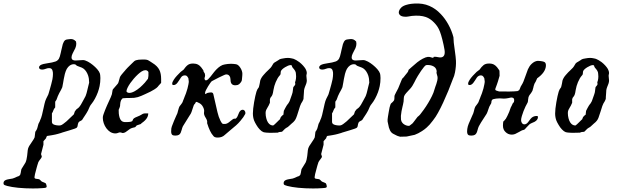

<svg xmlns="http://www.w3.org/2000/svg" viewBox="-184 -754 3495 1085"><path d="M-143.1 296.9Q-160.2 292.5 -162.6 288.1Q-164.1 286.1 -164.1 281.2Q-164.1 271 -155.8 265.6Q-150.9 262.2 -140.6 259.8Q-132.3 257.8 -124 256.8Q-113.3 255.9 -104.5 252Q-102.5 251.5 -99.6 250Q-96.2 248.5 -94.2 247.6Q-90.3 245.6 -86.9 244.1Q-83.5 243.2 -81.5 242.7Q-73.2 239.7 -69.8 233.4Q-68.4 230 -66.9 222.7Q-65.9 217.8 -65.4 213.4Q-64.5 206.1 -63 201.7L-40 164.6Q-36.6 157.2 -34.2 147Q-32.2 138.7 -30.8 127.4Q-29.8 119.1 -28.8 109.4Q-28.3 100.1 -27.3 94.7Q-25.9 83 -19.5 71.8Q-16.1 65.4 -7.8 54.2Q-3.4 47.9 -1 43.9Q8.3 30.8 11.7 22L15.6 -10.3Q17.6 -10.7 19 -14.2Q20 -16.1 22.5 -20Q26.4 -26.9 28.3 -35.6Q29.3 -41.5 32.7 -52.2L33.7 -55.2Q34.2 -57.1 36.6 -60.5Q39.1 -64 40.5 -68.4Q41.5 -71.8 43 -75.2Q48.8 -86.9 53.2 -104Q56.2 -114.3 62 -142.6Q62 -142.6 62 -142.6Q67.9 -170.9 71.8 -183.1Q73.7 -189.5 76.7 -195.3Q78.1 -198.2 79.6 -201.2Q83 -209 85.4 -212.9Q88.9 -218.3 91.3 -227.5Q93.3 -234.9 96.7 -246.1Q102.1 -263.7 105.5 -277.8Q109.9 -293.9 112.3 -306.2Q115.2 -323.2 115.2 -335.4Q115.2 -341.3 114.7 -346.2Q113.8 -353 111.8 -357.9Q109.4 -362.8 106 -365.7Q101.6 -369.1 93.3 -369.1Q84 -369.1 74.7 -365.2Q64 -360.8 54.7 -360.8Q47.4 -360.8 42.5 -363.3Q36.6 -366.2 36.6 -372.6Q36.6 -379.9 43.9 -385.3Q50.3 -389.6 62.5 -392.6Q71.8 -395 85 -396.7Q98.1 -398.4 109.4 -400.9Q122.6 -403.8 130.4 -406.7Q142.6 -411.6 148.9 -422.4Q154.3 -431.2 159.7 -457Q161.1 -462.9 162.1 -468.3Q167.5 -494.1 170.9 -504.9Q176.3 -521 184.1 -526.9Q187.5 -529.3 193.4 -530.8Q197.3 -531.7 204.1 -532.2Q208 -532.7 213.4 -533.2Q217.8 -533.2 219.7 -533.2Q228.5 -533.2 237.3 -526.9Q241.7 -523.9 245.6 -519.5L247.1 -506.8Q247.1 -495.1 241.7 -481.9Q238.8 -475.1 233.4 -465.8Q228.5 -457 226.1 -451.2Q220.2 -439 220.2 -429.7Q220.2 -419.4 228 -415Q233.9 -412.1 243.2 -412.1L285.2 -414.6Q295.9 -414.6 312.5 -405.8Q326.2 -398.4 340.3 -387Q354.5 -375.5 365.2 -363.3Q377 -349.6 380.4 -338.9Q381.3 -336.4 381.8 -332Q382.3 -330.1 382.3 -328.6Q383.3 -322.8 383.3 -313Q383.3 -313 383.3 -313Q383.3 -289.1 378.9 -267.6Q375.5 -251 369.1 -232.9Q361.8 -213.4 352.5 -196.3Q342.8 -178.7 334 -168Q327.6 -160.6 323.2 -151.9Q321.3 -147.9 318.4 -141.1Q315.4 -134.3 313.5 -129.9Q309.1 -120.6 305.7 -116.2Q304.7 -114.7 301.8 -109.9Q298.3 -104.5 293.5 -97.2Q290 -91.8 287.6 -88.4Q282.2 -79.6 281.2 -78.1Q278.8 -74.2 273.9 -72.3Q272.9 -71.8 272 -71.3Q266.6 -68.8 264.2 -66.9Q261.2 -64.5 259.3 -61.5Q257.3 -58.1 256.3 -52.7Q255.9 -50.3 255.4 -47.9Q254.9 -42.5 253.9 -39.6Q252.4 -35.2 250.5 -33.2Q248 -30.8 239.3 -27.3Q232.9 -24.9 215.3 -19.5Q210.9 -18.1 206.1 -16.6Q186 -10.3 165.5 -4.4Q163.1 -3.4 162.1 -2.9Q145 2 142.1 2.9Q138.7 4.4 128.4 6.3Q122.1 7.8 110.4 9.8Q103 11.2 99.1 11.7Q85.9 14.2 82.5 14.2Q79.6 17.6 78.6 19Q77.6 20.5 77.6 22Q77.6 22.9 77.6 23.4Q77.1 24.9 75.7 27.8L61.5 43.9V64L47.9 116.7Q48.8 120.6 50.8 125.5Q52.2 129.9 52.2 131.8Q52.2 133.8 49.3 138.2Q47.4 141.6 43 147Q40.5 149.9 39.1 151.9Q34.2 158.2 32.7 162.1Q31.2 165.5 26.4 182.1Q24.4 189.5 22.9 194.8Q16.6 217.3 13.7 230Q10.7 243.2 10.7 248Q10.7 253.4 15.6 255.4Q18.1 256.3 25.9 257.3Q27.3 257.3 27.8 257.3Q37.1 258.3 39.6 260.3Q40.5 260.7 43.9 264.2Q43.9 264.2 45.9 266.1Q47.9 268.1 47.9 268.1Q51.3 271.5 52.2 272Q53.2 272.9 56.6 273.9Q59.1 274.9 63 276.4Q66.4 277.8 68.4 278.8Q73.2 280.8 74.7 282.2Q76.2 283.7 77.1 288.1Q77.6 289.1 78.1 290.5Q79.1 294.9 79.6 298.3Q80.1 300.3 79.6 301.8Q79.1 304.7 74.7 306.6Q71.3 308.1 55.7 309.1Q31.2 311 2 311Q-41.5 311 -81.5 307.1Q-119.1 303.2 -143.1 296.9ZM109.4 -64Q109.4 -57.1 115.7 -52.7Q120.6 -49.3 128.9 -47.4Q136.2 -45.4 147.9 -44.9Q151.4 -44.9 152.3 -44.9Q158.2 -44.9 165 -48.3Q168.5 -50.3 173.3 -53.7Q179.2 -57.6 189.5 -66.4Q189.5 -66.4 192.9 -69.3L233.4 -107.9Q235.8 -113.8 236.8 -118.2Q238.3 -125.5 243.2 -129.9Q247.1 -136.7 253.9 -140.6Q258.3 -143.1 264.2 -149.9Q272.5 -159.7 280.8 -176.3Q288.1 -190.4 292 -196.8Q300.8 -210.4 305.2 -227.5Q306.6 -232.4 309.1 -243.2Q312.5 -257.3 314.5 -265.6Q317.4 -280.3 319.8 -287.1Q319.8 -310.1 313.5 -328.6Q304.7 -353 288.6 -365.7Q280.3 -372.1 267.1 -376Q257.8 -378.9 252 -381.8Q246.6 -384.8 244.6 -387.7Q241.7 -391.1 233.4 -391.1Q221.2 -391.1 210.4 -383.8Q200.7 -377 193.4 -364.7Q187.5 -354 182.6 -336.4Q179.7 -325.2 176.3 -307.1Q174.3 -295.9 172.9 -287.1Q169.9 -268.1 168 -261.2Q166.5 -256.8 162.6 -249.5Q160.6 -245.6 157.7 -240.2Q153.8 -233.4 150.9 -228Q147.9 -222.2 147 -219.7Q142.1 -210.4 139.6 -202.1Q136.2 -189 127.9 -179.2V-147Q120.1 -138.7 117.2 -129.4Q115.2 -121.6 109.4 -113.3Z M397.9 -98.1Q398.4 -101.6 401.4 -109.4Q403.8 -117.2 409.2 -130.4Q411.1 -134.8 413.6 -141.1Q418 -150.9 420.4 -157.2Q426.8 -171.9 432.6 -184.1Q443.4 -206.5 448.2 -221.2Q449.2 -225.1 450.2 -232.9Q450.2 -232.9 450.2 -232.9Q451.2 -240.7 452.1 -244.1Q453.1 -248.5 455.6 -251L481 -280.3Q483.9 -283.7 485.8 -290Q487.3 -293.5 489.7 -303.7Q489.7 -303.7 489.7 -303.7Q492.2 -314 493.7 -317.9Q494.1 -318.8 495.6 -321.8Q498.5 -326.7 500.5 -329.1Q502 -330.6 504.4 -334Q510.3 -340.8 515.1 -346.7Q519 -350.6 522 -354.5Q525.4 -358.4 525.9 -359.4Q527.3 -361.8 536.6 -371.1Q541 -375.5 547.9 -382.3Q556.6 -390.6 562.5 -396.5Q570.8 -404.8 574.7 -408.2Q582.5 -414.6 598.6 -416.5Q606.4 -417.5 617.7 -417.5H632.8Q640.6 -417.5 646 -416Q650.9 -415 655.8 -412.1Q659.7 -410.2 664.6 -406.7Q670.4 -402.3 677.2 -398.4Q705.6 -381.3 716.8 -358.4Q726.6 -338.4 726.6 -307.6V-286.1Q725.6 -285.2 722.7 -281.2Q720.2 -278.8 717.3 -275.4Q713.9 -271.5 712.4 -270Q708.5 -265.1 707 -263.2Q702.1 -257.3 688 -248.5Q678.7 -242.7 666.5 -236.3Q651.9 -228.5 636.7 -222.2Q625.5 -217.3 614.7 -212.4Q595.2 -203.6 574.7 -201.2Q564 -200.2 546.4 -200.2Q538.6 -200.2 532.2 -200.2Q521 -199.7 509.3 -198.7Q503.4 -193.4 500 -187Q498 -182.6 496.8 -177.2Q495.6 -171.9 495.1 -165Q495.1 -159.7 494.6 -156.2Q494.1 -152.3 492.7 -147.9Q492.2 -147 491.2 -145Q489.7 -140.6 488.8 -138.2Q487.3 -134.8 486.8 -134.3V-129.4Q486.8 -120.6 487.3 -112.8Q488.8 -98.1 492.2 -88.4Q495.6 -78.1 501.5 -72.3Q509.3 -64 524.4 -64Q524.4 -64 524.4 -64Q535.6 -64 542 -64.5Q548.3 -64.9 553.7 -65.9Q560.5 -67.4 562.5 -68.8Q564 -69.8 565.4 -73.2Q565.9 -74.2 566.4 -75.7Q567.9 -79.1 568.8 -81.1Q570.3 -83.5 573.7 -85.9Q580.1 -90.3 591.8 -94.7Q606.9 -100.6 615.2 -106Q622.6 -111.3 629.9 -112.8Q633.8 -113.3 639.6 -113.3H653.8Q653.8 -103.5 649.9 -94.2Q647 -87.4 641.6 -80.6Q636.2 -73.7 627.4 -66.4Q622.6 -62.5 615.7 -57.6L611.8 -53.2L588.9 -45.4Q588.4 -45.4 586.9 -43.5Q585.9 -42 584.5 -40.3Q583 -38.6 582 -37.6Q580.1 -35.6 579.1 -35.2Q578.1 -35.2 573.2 -33.7Q573.2 -33.7 573.2 -33.7Q568.4 -32.2 565.4 -31.7Q564 -31.2 563.5 -31.2Q556.2 -29.8 545.4 -22Q543 -20 540.5 -18.1Q530.3 -10.3 525.4 -7.3Q517.1 -2.4 510.3 -2.4Q506.3 -2.4 502.4 -4.4Q499 -5.9 495.1 -5.9Q489.3 -5.9 483.9 -3.4Q477.1 0 467.8 0Q453.1 0 439 -8.3Q426.8 -16.1 417 -29.3Q407.7 -42 402.3 -57.6Q397 -73.2 397 -87.9ZM530.8 -238.8Q530.8 -235.4 533.7 -233.4Q534.7 -232.4 536.6 -231.4Q539.6 -230 542.5 -229.5Q544.4 -229 546.9 -229Q560.1 -229 577.6 -238.8Q591.8 -246.6 607.9 -260.3Q621.1 -272 634.8 -287.1Q645.5 -299.3 652.3 -309.1Q654.3 -316.9 654.8 -325.2Q654.8 -328.6 654.8 -335.4V-347.2Q651.4 -353 646.5 -355.5Q642.1 -357.4 637.2 -357.4Q627.9 -357.4 616.2 -350.1Q606.9 -344.2 595.7 -334Q583.5 -322.8 571.3 -308.6Q560.5 -295.9 552.2 -284.2Q542 -269.5 536.1 -256.8Q530.8 -245.1 530.8 -238.8Z M1167.5 -278.3Q1169.4 -279.3 1174.8 -286.1Q1180.2 -292.5 1182.1 -298.3Q1182.6 -299.8 1183.1 -304.4Q1183.6 -309.1 1184.1 -314.9Q1184.6 -320.8 1185.1 -325.9Q1185.5 -331.1 1185.5 -333.5Q1185.5 -333.5 1185.5 -339.4Q1185.5 -344.7 1182.9 -353Q1180.2 -361.3 1175.3 -369.4Q1170.4 -377.4 1164.1 -383.5Q1157.7 -389.6 1149.9 -391.1Q1143.1 -392.1 1136 -392.8Q1128.9 -393.6 1122.1 -393.6Q1112.3 -393.6 1104 -392.6Q1095.7 -391.6 1086.9 -390.1Q1073.7 -388.2 1062.3 -380.9Q1050.8 -373.5 1040.8 -363.5Q1030.8 -353.5 1022.2 -342.3Q1013.7 -331.1 1006.1 -321.5Q998.5 -312 991.9 -305.9Q985.4 -299.8 979.5 -299.8Q975.6 -299.8 973.6 -303.7Q971.7 -307.6 971.7 -311.5Q971.7 -313 971.9 -314.9Q972.2 -316.9 973.6 -316.9Q973.6 -317.4 974.1 -321.3Q975.1 -326.7 975.1 -327.1Q975.1 -327.1 973.6 -337.9L966.3 -350.1L965.3 -356.4Q958.5 -367.2 952.6 -374Q943.8 -384.3 935.5 -388.7Q923.3 -395 907.7 -395Q897.9 -395 890.6 -393.1Q882.8 -391.1 876.5 -386.2Q871.1 -382.3 864.7 -375Q859.9 -369.1 853.5 -360.4Q847.2 -356.4 836.9 -347.7Q825.2 -336.9 815.4 -325.7Q804.2 -313.5 797.9 -303.2Q789.1 -290 789.1 -281.2Q789.1 -277.8 790 -275.9Q791.5 -273.4 797.4 -273.4Q808.1 -273.4 817.9 -285.2Q822.3 -290.5 828.1 -299.8Q837.9 -314.9 838.9 -316.4Q846.7 -328.1 861.3 -328.1Q869.1 -328.1 874 -322.3Q876.5 -319.3 880.4 -312.5Q880.4 -312.5 882.8 -294.4Q883.3 -290.5 880.9 -277.8Q878.9 -265.6 875.5 -253.9Q873 -244.6 867.2 -227.5Q865.7 -223.6 865.2 -222.2Q862.3 -213.9 859.9 -209Q857.4 -203.6 856.4 -199.7Q855 -195.8 850.6 -185.1Q848.6 -180.2 848.1 -178.2Q848.1 -177.7 847.7 -176.8Q847.2 -174.8 843.8 -170.4Q840.8 -167 838.9 -163.6Q835.9 -159.2 833.5 -156.7Q828.6 -151.9 826.2 -142.1Q825.2 -138.2 824.7 -137.2Q824.2 -136.2 823.2 -131.8Q822.3 -128.9 821.3 -125Q820.3 -120.6 819.3 -117.2Q818.4 -113.3 817.9 -112.8Q817.4 -111.8 812.5 -101.1Q800.8 -74.7 799.3 -70.8Q792.5 -52.2 787.1 -39.6Q783.2 -30.3 783.2 -11.7Q783.2 4.4 791 9.3Q795.9 12.2 807.1 12.2Q819.8 12.2 827.1 7.8Q833 4.4 836.9 -3.4Q839.8 -9.3 842.8 -20.5Q845.2 -31.2 849.6 -40.5Q852.1 -45.4 888.2 -102.5Q891.6 -107.9 893.6 -110.8Q897.5 -116.7 904.3 -139.2Q911.6 -164.1 915.5 -165.5Q917 -166 918.9 -169.4Q920.4 -171.9 920.4 -172.9Q922.9 -176.8 922.9 -176.8Q923.3 -177.2 925.3 -178.2Q927.2 -178.7 932.1 -176.3Q934.6 -174.8 937 -173.8Q954.6 -167 963.4 -149.4Q971.7 -133.3 969.2 -121.1Q966.3 -106.9 978 -88.9Q989.7 -70.8 986.3 -58.6Q1002 -7.3 1021 13.2Q1027.3 23.9 1047.4 23.4Q1071.8 22.9 1086.4 8.3Q1092.8 2 1116.2 -17.1Q1141.1 -37.1 1150.4 -45.9Q1162.6 -56.6 1174.8 -71.3Q1193.4 -92.8 1202.1 -110.4Q1204.1 -119.6 1199.2 -127Q1193.8 -135.3 1183.6 -133.3Q1174.3 -131.3 1167.5 -118.7Q1164.6 -112.8 1162.1 -106Q1155.8 -88.4 1147.5 -83.5Q1140.1 -83.5 1140.1 -83.5Q1134.3 -83.5 1120.1 -71.3Q1107.9 -60.5 1100.6 -57.1Q1090.8 -52.2 1078.1 -53.7Q1074.2 -54.2 1072.8 -55.2Q1072.3 -55.7 1066.9 -62.5Q1065.4 -64.5 1061.5 -72.3Q1051.3 -92.8 1044.9 -120.1Q1033.2 -170.9 1021.5 -222.2Q1019 -233.9 1002.9 -231.4L990.7 -229.5Q985.4 -229 978 -222.2Q975.6 -223.1 975.3 -225.1Q975.1 -227.1 975.1 -228Q975.1 -228 975.1 -230.5Q975.1 -234.9 980 -244.9Q984.9 -254.9 991.5 -265.6Q998 -276.4 1004.2 -284.9Q1010.3 -293.5 1013.2 -295.4Q1017.1 -297.9 1029.1 -303.7Q1041 -309.6 1053.7 -316.4Q1059.6 -319.8 1078.6 -328.1Q1089.8 -333.5 1094.2 -333.5Q1106.9 -333.5 1112.8 -324.7Q1118.7 -315.9 1118.7 -303.2Q1118.7 -264.6 1159.2 -273.9Q1159.2 -273.9 1167.5 -278.3Z M1245.1 -112.8Q1245.1 -136.7 1252 -176.8Q1258.8 -215.3 1265.1 -235.8Q1270 -250.5 1275.4 -256.3Q1277.3 -258.3 1278.8 -261.2Q1280.3 -265.1 1281.7 -272.9Q1283.2 -278.8 1284.2 -284.7Q1285.2 -293 1286.6 -298.8Q1289.1 -307.1 1293.9 -314.9Q1297.9 -321.8 1305.2 -330.1Q1311 -337.4 1319.3 -345.7Q1325.7 -352.1 1332 -357.9Q1340.3 -365.2 1345.7 -371.6Q1352.1 -379.4 1356 -387.2Q1360.8 -397.5 1368.7 -401.9Q1369.6 -402.3 1371.6 -403.3Q1380.4 -408.2 1381.3 -409.2Q1381.3 -409.2 1382.8 -410.2Q1386.2 -412.6 1389.2 -414.1Q1392.1 -416 1395.5 -418.5Q1397 -419.9 1403.3 -421.4Q1409.2 -422.9 1416 -423.8Q1431.6 -426.8 1442.9 -426.8Q1452.6 -426.8 1465.8 -423.8Q1470.7 -422.9 1475.6 -421.4Q1481.4 -419.4 1486.8 -416Q1487.8 -415.5 1490.7 -414.1Q1498.5 -409.7 1507.8 -402.8Q1519.5 -393.6 1528.3 -383.8Q1537.6 -373.5 1543 -364.3Q1549.8 -351.6 1549.8 -341.8Q1549.8 -337.4 1548.8 -334.5Q1547.4 -331.5 1547.4 -325.2Q1547.4 -319.3 1548.6 -312Q1549.8 -304.7 1549.8 -298.8Q1549.8 -291.5 1546.9 -282.2Q1545.4 -277.8 1542 -269.5Q1540 -264.6 1539.1 -262.2Q1535.2 -252 1534.2 -244.1Q1534.2 -242.7 1533.7 -234.9Q1533.2 -228 1532.7 -220.2Q1532.2 -211.9 1531.7 -207Q1531.2 -197.3 1531.2 -195.8Q1530.8 -193.4 1529.3 -189.9Q1526.9 -183.1 1524.9 -180.7Q1517.6 -170.9 1511.7 -154.8Q1508.8 -147 1501.5 -122.6Q1501.5 -122.6 1501.5 -122.6Q1494.1 -98.1 1489.7 -87.9Q1486.3 -79.1 1481 -72.3Q1478 -68.4 1473.6 -64Q1468.8 -59.1 1463.4 -55.2Q1458 -50.8 1451.7 -44.4Q1445.8 -39.1 1442.9 -36.6Q1440.4 -34.7 1438 -33.7Q1437 -33.2 1436 -32.7Q1432.6 -30.8 1426.8 -26.4L1410.6 -10.3Q1410.2 -9.8 1407.7 -9.3Q1405.3 -8.8 1401.4 -8.3Q1399.9 -8.3 1398.4 -8.3Q1395 -7.8 1394.5 -7.8Q1393.6 -7.8 1388.7 -5.9Q1386.2 -4.9 1385.3 -4.4L1343.3 -3.4Q1332 -3.4 1323.2 -4.4Q1310.5 -5.4 1304.7 -7.3Q1294.9 -10.7 1283.7 -22.5Q1273.4 -33.2 1264.6 -48.3Q1256.3 -62 1252 -72.8Q1245.1 -91.3 1245.1 -112.8ZM1316.9 -115.7Q1316.9 -108.9 1317.9 -100.1Q1320.3 -84 1324.7 -73.2Q1329.6 -61 1336.9 -54.2Q1346.7 -44.9 1359.9 -44.9Q1362.8 -46.9 1368.2 -51.3Q1374 -56.6 1381.3 -64Q1385.7 -68.4 1391.6 -74.2Q1396 -78.1 1397.9 -80.1L1402.8 -92.3Q1403.3 -93.3 1405.3 -95.2Q1407.2 -97.7 1410.2 -100.1Q1412.1 -102.1 1413.6 -103.5Q1416.5 -105.5 1417.5 -105.5L1419.9 -127.4Q1420.4 -128.4 1420.4 -128.4Q1423.8 -135.3 1426.3 -140.1Q1428.2 -143.6 1429.2 -145.5Q1432.1 -151.4 1433.1 -152.3Q1433.6 -153.3 1434.6 -155.3Q1436.5 -158.2 1439 -161.6Q1440.4 -163.6 1441.4 -165Q1443.8 -168 1445.8 -170.4Q1453.1 -180.2 1458.5 -199.2Q1462.4 -211.4 1465.3 -218.3Q1468.3 -225.6 1469.2 -231Q1469.7 -233.4 1469.7 -234.9Q1470.2 -237.3 1470.2 -237.3Q1471.2 -245.1 1471.7 -249Q1472.2 -253.4 1472.7 -256.8Q1473.1 -260.3 1473.4 -261Q1473.6 -261.7 1475.1 -263.7Q1476.6 -265.6 1478.5 -267.8Q1480.5 -270 1481.9 -272Q1483.4 -273.9 1483.4 -274.9Q1483.4 -275.4 1483.9 -276.4Q1484.9 -277.3 1484.9 -278.8Q1484.9 -279.8 1484.4 -281.2Q1483.4 -283.7 1483.4 -287.4Q1483.4 -291 1484.9 -293.5Q1485.4 -293.9 1486.3 -297.9Q1487.8 -303.2 1488.5 -309.3Q1489.3 -315.4 1489.3 -321.8Q1489.3 -328.1 1488.3 -336.4Q1487.8 -341.3 1487.3 -344.7Q1485.4 -353 1477.1 -363.3Q1472.7 -368.7 1470.7 -370.6Q1466.3 -376 1465.8 -380.9Q1465.3 -386.2 1458.5 -386.2Q1453.1 -386.2 1443.8 -382.8Q1435.5 -379.4 1427.7 -374.5Q1418.5 -369.1 1412.1 -363.3Q1404.8 -356.4 1403.3 -351.6Q1402.8 -349.6 1402.3 -346.7Q1402.3 -344.2 1401.9 -341.3Q1401.4 -337.9 1401.4 -335.4Q1400.9 -332 1396 -326.7Q1384.8 -314.9 1374 -289.6Q1365.2 -268.6 1361.3 -245.6Q1359.9 -236.3 1358.4 -229Q1355.5 -216.8 1352.1 -211.9Q1351.1 -210.4 1349.6 -208.5Q1345.7 -204.1 1343.8 -200.7Q1341.8 -196.8 1341.3 -192.4V-173.3Q1338.9 -166.5 1334 -157.2Q1331.1 -152.3 1328.6 -147.9Q1322.8 -138.7 1320.3 -132.8Q1316.9 -124.5 1316.9 -115.7Z M1439.9 296.9Q1422.9 292.5 1420.4 288.1Q1418.9 286.1 1418.9 281.2Q1418.9 271 1427.2 265.6Q1432.1 262.2 1442.4 259.8Q1450.7 257.8 1459 256.8Q1469.7 255.9 1478.5 252Q1480.5 251.5 1483.4 250Q1486.8 248.5 1488.8 247.6Q1492.7 245.6 1496.1 244.1Q1499.5 243.2 1501.5 242.7Q1509.8 239.7 1513.2 233.4Q1514.6 230 1516.1 222.7Q1517.1 217.8 1517.6 213.4Q1518.6 206.1 1520 201.7L1543 164.6Q1546.4 157.2 1548.8 147Q1550.8 138.7 1552.2 127.4Q1553.2 119.1 1554.2 109.4Q1554.7 100.1 1555.7 94.7Q1557.1 83 1563.5 71.8Q1566.9 65.4 1575.2 54.2Q1579.6 47.9 1582 43.9Q1591.3 30.8 1594.7 22L1598.6 -10.3Q1600.6 -10.7 1602.1 -14.2Q1603 -16.1 1605.5 -20Q1609.4 -26.9 1611.3 -35.6Q1612.3 -41.5 1615.7 -52.2L1616.7 -55.2Q1617.2 -57.1 1619.6 -60.5Q1622.1 -64 1623.5 -68.4Q1624.5 -71.8 1626 -75.2Q1631.8 -86.9 1636.2 -104Q1639.2 -114.3 1645 -142.6Q1645 -142.6 1645 -142.6Q1650.9 -170.9 1654.8 -183.1Q1656.7 -189.5 1659.7 -195.3Q1661.1 -198.2 1662.6 -201.2Q1666 -209 1668.5 -212.9Q1671.9 -218.3 1674.3 -227.5Q1676.3 -234.9 1679.7 -246.1Q1685.1 -263.7 1688.5 -277.8Q1692.9 -293.9 1695.3 -306.2Q1698.2 -323.2 1698.2 -335.4Q1698.2 -341.3 1697.8 -346.2Q1696.8 -353 1694.8 -357.9Q1692.4 -362.8 1689 -365.7Q1684.6 -369.1 1676.3 -369.1Q1667 -369.1 1657.7 -365.2Q1647 -360.8 1637.7 -360.8Q1630.4 -360.8 1625.5 -363.3Q1619.6 -366.2 1619.6 -372.6Q1619.6 -379.9 1627 -385.3Q1633.3 -389.6 1645.5 -392.6Q1654.8 -395 1668 -396.7Q1681.2 -398.4 1692.4 -400.9Q1705.6 -403.8 1713.4 -406.7Q1725.6 -411.6 1731.9 -422.4Q1737.3 -431.2 1742.7 -457Q1744.1 -462.9 1745.1 -468.3Q1750.5 -494.1 1753.9 -504.9Q1759.3 -521 1767.1 -526.9Q1770.5 -529.3 1776.4 -530.8Q1780.3 -531.7 1787.1 -532.2Q1791 -532.7 1796.4 -533.2Q1800.8 -533.2 1802.7 -533.2Q1811.5 -533.2 1820.3 -526.9Q1824.7 -523.9 1828.6 -519.5L1830.1 -506.8Q1830.1 -495.1 1824.7 -481.9Q1821.8 -475.1 1816.4 -465.8Q1811.5 -457 1809.1 -451.2Q1803.2 -439 1803.2 -429.7Q1803.2 -419.4 1811 -415Q1816.9 -412.1 1826.2 -412.1L1868.2 -414.6Q1878.9 -414.6 1895.5 -405.8Q1909.2 -398.4 1923.3 -387Q1937.5 -375.5 1948.2 -363.3Q1960 -349.6 1963.4 -338.9Q1964.4 -336.4 1964.8 -332Q1965.3 -330.1 1965.3 -328.6Q1966.3 -322.8 1966.3 -313Q1966.3 -313 1966.3 -313Q1966.3 -289.1 1961.9 -267.6Q1958.5 -251 1952.1 -232.9Q1944.8 -213.4 1935.5 -196.3Q1925.8 -178.7 1917 -168Q1910.6 -160.6 1906.2 -151.9Q1904.3 -147.9 1901.4 -141.1Q1898.4 -134.3 1896.5 -129.9Q1892.1 -120.6 1888.7 -116.2Q1887.7 -114.7 1884.8 -109.9Q1881.3 -104.5 1876.5 -97.2Q1873 -91.8 1870.6 -88.4Q1865.2 -79.6 1864.3 -78.1Q1861.8 -74.2 1856.9 -72.3Q1856 -71.8 1855 -71.3Q1849.6 -68.8 1847.2 -66.9Q1844.2 -64.5 1842.3 -61.5Q1840.3 -58.1 1839.4 -52.7Q1838.9 -50.3 1838.4 -47.9Q1837.9 -42.5 1836.9 -39.6Q1835.4 -35.2 1833.5 -33.2Q1831.1 -30.8 1822.3 -27.3Q1815.9 -24.9 1798.3 -19.5Q1793.9 -18.1 1789.1 -16.6Q1769 -10.3 1748.5 -4.4Q1746.1 -3.4 1745.1 -2.9Q1728 2 1725.1 2.9Q1721.7 4.4 1711.4 6.3Q1705.1 7.8 1693.4 9.8Q1686 11.2 1682.1 11.7Q1668.9 14.2 1665.5 14.2Q1662.6 17.6 1661.6 19Q1660.6 20.5 1660.6 22Q1660.6 22.9 1660.6 23.4Q1660.2 24.9 1658.7 27.8L1644.5 43.9V64L1630.9 116.7Q1631.8 120.6 1633.8 125.5Q1635.3 129.9 1635.3 131.8Q1635.3 133.8 1632.3 138.2Q1630.4 141.6 1626 147Q1623.5 149.9 1622.1 151.9Q1617.2 158.2 1615.7 162.1Q1614.3 165.5 1609.4 182.1Q1607.4 189.5 1606 194.8Q1599.6 217.3 1596.7 230Q1593.8 243.2 1593.8 248Q1593.8 253.4 1598.6 255.4Q1601.1 256.3 1608.9 257.3Q1610.4 257.3 1610.8 257.3Q1620.1 258.3 1622.6 260.3Q1623.5 260.7 1627 264.2Q1627 264.2 1628.9 266.1Q1630.9 268.1 1630.9 268.1Q1634.3 271.5 1635.3 272Q1636.2 272.9 1639.6 273.9Q1642.1 274.9 1646 276.4Q1649.4 277.8 1651.4 278.8Q1656.2 280.8 1657.7 282.2Q1659.2 283.7 1660.2 288.1Q1660.6 289.1 1661.1 290.5Q1662.1 294.9 1662.6 298.3Q1663.1 300.3 1662.6 301.8Q1662.1 304.7 1657.7 306.6Q1654.3 308.1 1638.7 309.1Q1614.3 311 1585 311Q1541.5 311 1501.5 307.1Q1463.9 303.2 1439.9 296.9ZM1692.4 -64Q1692.4 -57.1 1698.7 -52.7Q1703.6 -49.3 1711.9 -47.4Q1719.2 -45.4 1731 -44.9Q1734.4 -44.9 1735.4 -44.9Q1741.2 -44.9 1748 -48.3Q1751.5 -50.3 1756.3 -53.7Q1762.2 -57.6 1772.5 -66.4Q1772.5 -66.4 1775.9 -69.3L1816.4 -107.9Q1818.8 -113.8 1819.8 -118.2Q1821.3 -125.5 1826.2 -129.9Q1830.1 -136.7 1836.9 -140.6Q1841.3 -143.1 1847.2 -149.9Q1855.5 -159.7 1863.8 -176.3Q1871.1 -190.4 1875 -196.8Q1883.8 -210.4 1888.2 -227.5Q1889.6 -232.4 1892.1 -243.2Q1895.5 -257.3 1897.5 -265.6Q1900.4 -280.3 1902.8 -287.1Q1902.8 -310.1 1896.5 -328.6Q1887.7 -353 1871.6 -365.7Q1863.3 -372.1 1850.1 -376Q1840.8 -378.9 1835 -381.8Q1829.6 -384.8 1827.6 -387.7Q1824.7 -391.1 1816.4 -391.1Q1804.2 -391.1 1793.5 -383.8Q1783.7 -377 1776.4 -364.7Q1770.5 -354 1765.6 -336.4Q1762.7 -325.2 1759.3 -307.1Q1757.3 -295.9 1755.9 -287.1Q1752.9 -268.1 1751 -261.2Q1749.5 -256.8 1745.6 -249.5Q1743.7 -245.6 1740.7 -240.2Q1736.8 -233.4 1733.9 -228Q1731 -222.2 1730 -219.7Q1725.1 -210.4 1722.7 -202.1Q1719.2 -189 1710.9 -179.2V-147Q1703.1 -138.7 1700.2 -129.4Q1698.2 -121.6 1692.4 -113.3Z M2328.1 -472.2Q2334 -433.1 2308.6 -429.7Q2300.8 -428.7 2290 -431.2Q2278.8 -434.1 2267.1 -433.1Q2267.1 -425.8 2257.3 -428.2Q2257.3 -428.2 2254.9 -429.2Q2252 -430.2 2247.6 -431.2Q2245.6 -431.6 2244.1 -432.1Q2239.3 -433.1 2233.9 -432.6Q2222.7 -431.6 2205.1 -422.4Q2190.9 -415 2174.3 -402.3Q2163.1 -393.6 2140.1 -373Q2136.7 -369.6 2125 -359.4Q2125 -356.9 2123 -353Q2122.1 -350.1 2121.6 -349.1Q2121.1 -347.7 2117.2 -342.8Q2111.8 -336.9 2108.4 -332Q2102.5 -324.2 2095.7 -315.9Q2093.3 -313 2092.3 -313Q2088.4 -312 2074.2 -274.4Q2065.9 -252 2059.1 -241.2Q2059.1 -241.2 2059.1 -241.2Q2058.6 -241.2 2054.9 -233.4Q2051.3 -225.6 2047.9 -219.2Q2046.4 -216.8 2045.4 -212.9Q2045.4 -211.9 2045.4 -211.4Q2045.4 -211.4 2044.9 -207.5Q2044.9 -206.5 2044.9 -206.5Q2044.9 -201.7 2044.9 -199.2Q2044.9 -195.3 2043.9 -191.4Q2043.5 -189.5 2043.5 -189Q2043 -185.5 2034.2 -176.8Q2028.3 -171.4 2026.9 -170.4Q2022.5 -167 2017.6 -147Q2015.6 -138.2 2012.7 -121.1Q2009.8 -106 2008.3 -94.7Q2005.4 -76.7 2006.3 -68.4Q2006.8 -66.4 2007.3 -63Q2010.3 -45.4 2013.7 -33.2Q2017.1 -22.9 2020 -17.1Q2024.9 -7.3 2031.7 -2Q2034.7 0.5 2039.6 2.9Q2043 4.9 2046.4 6.3Q2052.7 9.3 2058.1 12.2Q2061 13.7 2064.9 15.1Q2066.9 15.6 2067.4 15.6Q2072.3 17.6 2077.1 18.6L2113.8 17.6L2159.7 7.8Q2179.7 0.5 2200.7 -13.2Q2215.8 -22.9 2227.1 -33.2Q2243.2 -46.9 2262.7 -73.2Q2271.5 -85 2277.8 -94.2Q2289.6 -112.3 2305.7 -144Q2313.5 -159.7 2320.3 -174.3Q2325.7 -186.5 2337.4 -213.4Q2348.1 -238.3 2349.1 -240.2Q2355.5 -254.9 2375.5 -308.1Q2381.3 -323.7 2382.3 -325.2Q2383.8 -328.6 2387.2 -344.7Q2394 -380.4 2392.6 -410.6Q2391.6 -431.2 2386.2 -468.3Q2378.4 -519.5 2378.4 -543.9Q2368.7 -581.1 2350.1 -614.7Q2331.1 -649.4 2307.1 -674.3Q2277.8 -705.6 2242.2 -720.7Q2205.6 -736.8 2157.7 -733.9Q2147.9 -733.4 2140.1 -732.4Q2125.5 -730.5 2114.3 -727.1Q2094.2 -721.7 2083.5 -711.4Q2074.2 -702.6 2070.8 -691.9Q2066.4 -677.2 2077.1 -668Q2084.5 -661.1 2100.6 -659.7Q2114.3 -658.7 2122.1 -660.6Q2129.4 -662.6 2143.6 -664.1Q2190.9 -668.9 2222.7 -657.7Q2247.6 -648.9 2268.6 -627Q2286.1 -609.4 2295.9 -589.4Q2309.1 -563.5 2322.8 -500Q2326.2 -482.4 2328.1 -472.2ZM2082 -78.1Q2081.1 -86.4 2081.5 -99.1Q2082.5 -111.3 2085 -125.5Q2086.9 -135.7 2090.8 -152.3Q2092.8 -159.7 2093.3 -162.6Q2095.7 -172.4 2096.7 -180.2Q2096.7 -183.1 2097.2 -188.5Q2097.7 -195.3 2098.1 -201.7Q2098.6 -206.1 2099.6 -210Q2102.1 -217.3 2111.3 -228Q2116.2 -233.9 2126.5 -244.6Q2131.3 -250 2133.8 -252.4Q2146.5 -266.1 2157.7 -289.1Q2165.5 -305.7 2177.2 -325.2Q2196.8 -357.4 2211.9 -375.5Q2219.7 -384.8 2223.6 -385.7Q2224.1 -386.2 2226.1 -386.2Q2232.9 -387.2 2241.7 -386.2Q2252 -385.3 2259.8 -381.8Q2269 -378.4 2274.9 -372.1Q2281.7 -365.2 2283.2 -355Q2284.2 -350.1 2283.2 -346.7Q2282.2 -343.8 2283.2 -339.8Q2283.2 -339.8 2288.6 -319.3Q2289.6 -310.5 2287.1 -298.8Q2285.6 -291 2281.7 -279.3Q2278.8 -271 2276.4 -264.6Q2272 -252.4 2270 -244.6Q2267.1 -231.9 2256.8 -210.9Q2248 -192.9 2235.8 -172.4Q2223.6 -151.9 2210.4 -133.8Q2197.3 -115.2 2190.9 -107.9Q2187.5 -103.5 2185.1 -101.6Q2183.6 -100.1 2181.2 -98.1Q2178.2 -96.2 2176.3 -94.2Q2174.3 -92.3 2173.8 -91.3Q2173.3 -90.3 2169.2 -85.2Q2165 -80.1 2158.7 -71.3Q2155.8 -67.4 2152.3 -63Q2147.9 -57.6 2147 -56.6Q2146.5 -56.6 2146.5 -56.2Q2142.6 -52.7 2139.6 -50.8Q2137.2 -48.8 2131.3 -44.4Q2130.9 -44.4 2128.9 -43Q2128.9 -43 2127.9 -43Q2122.6 -42 2114.7 -44.4Q2107.4 -46.4 2101.1 -50.3Q2093.8 -54.7 2089.8 -60.1Q2083.5 -67.4 2082 -78.1Z M2637.7 -356.4Q2630.9 -367.2 2625 -374Q2616.2 -384.3 2607.9 -388.7Q2597.2 -395 2580.1 -395Q2570.3 -395 2563 -393.1Q2555.2 -391.1 2548.8 -386.2Q2543.5 -382.3 2537.1 -375Q2532.2 -369.1 2525.9 -360.4Q2519.5 -356.4 2509.3 -347.7Q2497.6 -336.9 2487.8 -325.7Q2476.6 -313.5 2470.2 -303.2Q2461.4 -290 2461.4 -281.2Q2461.4 -277.8 2462.4 -275.9Q2463.9 -273.4 2469.7 -273.4Q2480.5 -273.4 2490.2 -285.2Q2494.6 -290.5 2500.5 -299.8Q2506.8 -311 2511.2 -316.4Q2520.5 -328.1 2533.7 -328.1Q2541.5 -328.1 2546.4 -322.3Q2548.8 -319.3 2552.7 -312.5Q2552.7 -312.5 2555.2 -294.4Q2555.7 -290.5 2553.2 -277.8Q2551.3 -265.6 2547.9 -253.9Q2545.4 -244.6 2539.6 -227.5Q2538.1 -223.6 2537.6 -222.2Q2534.7 -213.9 2532.2 -209Q2529.8 -203.6 2528.8 -199.7Q2527.3 -195.8 2522.9 -185.1Q2521 -180.2 2520.5 -178.2Q2520.5 -177.7 2520 -176.8Q2519.5 -174.8 2516.1 -170.4Q2513.2 -167 2511.2 -163.6Q2508.3 -159.2 2506.3 -157.2Q2503.9 -154.8 2501.5 -150.4Q2499 -145 2497.1 -138.7Q2496.6 -136.2 2496.1 -133.8Q2494.6 -128.9 2493.7 -124.5Q2492.7 -120.6 2491.7 -117.7Q2490.7 -113.3 2490.2 -112.8Q2489.7 -111.8 2484.9 -101.1Q2473.1 -74.7 2471.7 -70.8Q2463.4 -53.2 2459.5 -39.6Q2455.6 -24.4 2455.6 -11.7Q2455.6 4.4 2463.4 9.3Q2468.3 12.2 2479.5 12.2Q2492.2 12.2 2499.5 7.8Q2505.4 4.4 2509.3 -3.4Q2512.2 -9.3 2515.1 -20.5Q2517.6 -31.2 2522 -40.5Q2527.3 -52.2 2560.5 -102.5Q2564 -107.9 2565.9 -110.8Q2570.8 -120.1 2575.2 -134.8Q2580.6 -152.8 2587.9 -163.6Q2589.4 -166 2590.8 -168.5Q2592.8 -171.9 2592.8 -176.3Q2592.8 -185.1 2597.2 -189.9Q2600.6 -194.3 2619.6 -196.8Q2642.1 -199.2 2653.8 -197.3Q2671.4 -194.8 2704.6 -203.1Q2710.9 -202.1 2711.9 -202.1Q2721.7 -200.2 2721.7 -187.5Q2721.7 -177.7 2717.3 -173.8Q2713.4 -170.9 2711.4 -165Q2709.5 -159.2 2706.5 -154.3Q2702.6 -148.4 2701.2 -143.6Q2699.7 -137.2 2693.4 -121.6Q2682.1 -95.2 2674.3 -82.5Q2673.8 -82 2672.4 -80.6Q2670.4 -77.6 2667 -73.7Q2666 -72.8 2665.5 -72.3Q2662.1 -68.4 2661.1 -68.4Q2659.7 -68.4 2658.7 -55.2Q2658.2 -47.9 2658.2 -43.5Q2658.2 -31.2 2662.6 -22Q2666 -14.2 2672.9 -7.8Q2679.7 -1 2688.5 2.9Q2697.8 6.8 2708 6.8Q2716.8 6.8 2726.6 3.4Q2732.4 1 2741.7 -4.4Q2747.6 -7.3 2752 -9.8Q2762.2 -16.1 2768.1 -18.1Q2771 -19 2776.9 -20.5Q2780.3 -21.5 2781.2 -22.9Q2781.7 -23.4 2786.1 -28.3Q2789.6 -32.2 2791.5 -34.2Q2798.3 -42 2803.7 -46.9Q2806.6 -49.8 2808.1 -51.3Q2814.5 -56.2 2824.2 -60.1Q2831.1 -62.5 2836.4 -65.4Q2845.7 -70.8 2850.1 -76.2Q2856 -83.5 2856 -92.3Q2856 -97.7 2852.1 -98.6Q2851.1 -98.6 2848.6 -98.6Q2833 -98.6 2821.3 -89.4Q2814.9 -84 2807.1 -72.8Q2802.2 -65.9 2799.3 -62.5Q2790 -51.3 2779.3 -51.3Q2770.5 -51.3 2765.1 -59.6Q2760.7 -66.4 2760.7 -75.2Q2760.7 -83.5 2765.1 -98.6Q2768.6 -110.8 2774.4 -126Q2779.8 -139.6 2785.6 -151.9Q2792 -165.5 2795.4 -170.4Q2797.4 -173.3 2798.3 -176.3Q2798.8 -177.7 2798.8 -178.7Q2799.3 -179.7 2799.8 -183.6Q2799.8 -187 2800.3 -190.9Q2800.8 -195.8 2801.8 -200.2Q2802.2 -203.6 2802.7 -205.6Q2804.2 -210 2807.6 -215.8Q2810.1 -219.2 2814 -224.1Q2816.4 -227.5 2817.9 -229.5Q2822.8 -236.3 2824.7 -240.7Q2826.7 -245.6 2829.6 -257.8Q2831.1 -264.6 2832 -268.1Q2834 -275.9 2836.4 -281.2Q2838.9 -286.6 2843.3 -293L2851.6 -311.5Q2897.9 -344.2 2900.9 -380.9Q2901.9 -396.5 2894.5 -402.3Q2885.7 -408.7 2855 -410.2Q2836.4 -408.7 2819.8 -392.6Q2807.6 -380.9 2799.3 -362.3Q2793.9 -349.6 2784.2 -320.8Q2773.4 -287.6 2763.7 -273.4Q2757.8 -265.1 2754.4 -253.9L2750 -244.6L2740.7 -239.3L2722.7 -237.8L2693.8 -236.8L2636.2 -237.3Q2633.8 -238.3 2629.4 -239.3Q2624 -240.7 2620.6 -242.2Q2615.7 -244.1 2614.7 -247.6Q2614.3 -250 2615.7 -253.9L2624 -276.4L2629.9 -293.9L2639.2 -325.7L2638.7 -348.6V-350.1Z M2953.1 -112.8Q2953.1 -136.7 2960 -176.8Q2966.8 -215.3 2973.1 -235.8Q2978 -250.5 2983.4 -256.3Q2985.4 -258.3 2986.8 -261.2Q2988.3 -265.1 2989.7 -272.9Q2991.2 -278.8 2992.2 -284.7Q2993.2 -293 2994.6 -298.8Q2997.1 -307.1 3002 -314.9Q3005.9 -321.8 3013.2 -330.1Q3019 -337.4 3027.3 -345.7Q3033.7 -352.1 3040 -357.9Q3048.3 -365.2 3053.7 -371.6Q3060.1 -379.4 3064 -387.2Q3068.8 -397.5 3076.7 -401.9Q3077.6 -402.3 3079.6 -403.3Q3088.4 -408.2 3089.4 -409.2Q3089.4 -409.2 3090.8 -410.2Q3094.2 -412.6 3097.2 -414.1Q3100.1 -416 3103.5 -418.5Q3105 -419.9 3111.3 -421.4Q3117.2 -422.9 3124 -423.8Q3139.6 -426.8 3150.9 -426.8Q3160.6 -426.8 3173.8 -423.8Q3178.7 -422.9 3183.6 -421.4Q3189.5 -419.4 3194.8 -416Q3195.8 -415.5 3198.7 -414.1Q3206.5 -409.7 3215.8 -402.8Q3227.5 -393.6 3236.3 -383.8Q3245.6 -373.5 3251 -364.3Q3257.8 -351.6 3257.8 -341.8Q3257.8 -337.4 3256.8 -334.5Q3255.4 -331.5 3255.4 -325.2Q3255.4 -319.3 3256.6 -312Q3257.8 -304.7 3257.8 -298.8Q3257.8 -291.5 3254.9 -282.2Q3253.4 -277.8 3250 -269.5Q3248 -264.6 3247.1 -262.2Q3243.2 -252 3242.2 -244.1Q3242.2 -242.7 3241.7 -234.9Q3241.2 -228 3240.7 -220.2Q3240.2 -211.9 3239.7 -207Q3239.3 -197.3 3239.3 -195.8Q3238.8 -193.4 3237.3 -189.9Q3234.9 -183.1 3232.9 -180.7Q3225.6 -170.9 3219.7 -154.8Q3216.8 -147 3209.5 -122.6Q3209.5 -122.6 3209.5 -122.6Q3202.1 -98.1 3197.8 -87.9Q3194.3 -79.1 3189 -72.3Q3186 -68.4 3181.6 -64Q3176.8 -59.1 3171.4 -55.2Q3166 -50.8 3159.7 -44.4Q3153.8 -39.1 3150.9 -36.6Q3148.4 -34.7 3146 -33.7Q3145 -33.2 3144 -32.7Q3140.6 -30.8 3134.8 -26.4L3118.7 -10.3Q3118.2 -9.8 3115.7 -9.3Q3113.3 -8.8 3109.4 -8.3Q3107.9 -8.3 3106.4 -8.3Q3103 -7.8 3102.5 -7.8Q3101.6 -7.8 3096.7 -5.9Q3094.2 -4.9 3093.3 -4.4L3051.3 -3.4Q3040 -3.4 3031.2 -4.4Q3018.6 -5.4 3012.7 -7.3Q3002.9 -10.7 2991.7 -22.5Q2981.4 -33.2 2972.7 -48.3Q2964.4 -62 2960 -72.8Q2953.1 -91.3 2953.1 -112.8ZM3024.9 -115.7Q3024.9 -108.9 3025.9 -100.1Q3028.3 -84 3032.7 -73.2Q3037.6 -61 3044.9 -54.2Q3054.7 -44.9 3067.9 -44.9Q3070.8 -46.9 3076.2 -51.3Q3082 -56.6 3089.4 -64Q3093.8 -68.4 3099.6 -74.2Q3104 -78.1 3106 -80.1L3110.8 -92.3Q3111.3 -93.3 3113.3 -95.2Q3115.2 -97.7 3118.2 -100.1Q3120.1 -102.1 3121.6 -103.5Q3124.5 -105.5 3125.5 -105.5L3127.9 -127.4Q3128.4 -128.4 3128.4 -128.4Q3131.8 -135.3 3134.3 -140.1Q3136.2 -143.6 3137.2 -145.5Q3140.1 -151.4 3141.1 -152.3Q3141.6 -153.3 3142.6 -155.3Q3144.5 -158.2 3147 -161.6Q3148.4 -163.6 3149.4 -165Q3151.9 -168 3153.8 -170.4Q3161.1 -180.2 3166.5 -199.2Q3170.4 -211.4 3173.3 -218.3Q3176.3 -225.6 3177.2 -231Q3177.7 -233.4 3177.7 -234.9Q3178.2 -237.3 3178.2 -237.3Q3179.2 -245.1 3179.7 -249Q3180.2 -253.4 3180.7 -256.8Q3181.2 -260.3 3181.4 -261Q3181.6 -261.7 3183.1 -263.7Q3184.6 -265.6 3186.5 -267.8Q3188.5 -270 3189.9 -272Q3191.4 -273.9 3191.4 -274.9Q3191.4 -275.4 3191.9 -276.4Q3192.9 -277.3 3192.9 -278.8Q3192.9 -279.8 3192.4 -281.2Q3191.4 -283.7 3191.4 -287.4Q3191.4 -291 3192.9 -293.5Q3193.4 -293.9 3194.3 -297.9Q3195.8 -303.2 3196.5 -309.3Q3197.3 -315.4 3197.3 -321.8Q3197.3 -328.1 3196.3 -336.4Q3195.8 -341.3 3195.3 -344.7Q3193.4 -353 3185.1 -363.3Q3180.7 -368.7 3178.7 -370.6Q3174.3 -376 3173.8 -380.9Q3173.3 -386.2 3166.5 -386.2Q3161.1 -386.2 3151.9 -382.8Q3143.6 -379.4 3135.7 -374.5Q3126.5 -369.1 3120.1 -363.3Q3112.8 -356.4 3111.3 -351.6Q3110.8 -349.6 3110.4 -346.7Q3110.4 -344.2 3109.9 -341.3Q3109.4 -337.9 3109.4 -335.4Q3108.9 -332 3104 -326.7Q3092.8 -314.9 3082 -289.6Q3073.2 -268.6 3069.3 -245.6Q3067.9 -236.3 3066.4 -229Q3063.5 -216.8 3060.1 -211.9Q3059.1 -210.4 3057.6 -208.5Q3053.7 -204.1 3051.8 -200.7Q3049.8 -196.8 3049.3 -192.4V-173.3Q3046.9 -166.5 3042 -157.2Q3039.1 -152.3 3036.6 -147.9Q3030.8 -138.7 3028.3 -132.8Q3024.9 -124.5 3024.9 -115.7Z"/></svg>

Font: IM FELL English
Style: Italic
Weight: 400
Italic angle: -18°
Designer: Igino Marini
Foundry: Igino Marini
Version: 3.00